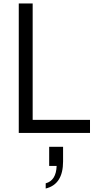

<svg xmlns="http://www.w3.org/2000/svg" viewBox="-20 -765 571 1105"><path d="M88 -745H168V-75H498V0H88ZM306 190H263V80H343V164Q343 296 243 320V290Q303 274 306 190Z"/></svg>

Font: Evergrow Sans 
Style: Regular
Weight: 400
Foundry: 10Web
Version: Version 1.000